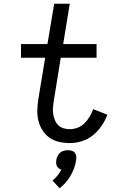

<svg xmlns="http://www.w3.org/2000/svg" viewBox="-20 -755 640 1024"><path d="M353 8Q323 8 294.5 1.5Q266 -5 243.5 -21Q221 -37 206 -61Q191 -85 184.5 -112.5Q178 -140 179 -170Q180 -200 185 -230L221 -447H92V-520H233L269 -735H352L317 -520H495V-447H304L267 -218Q264 -200 262.5 -182.5Q261 -165 263.5 -147.5Q266 -130 272.5 -114.5Q279 -99 290.5 -87.5Q302 -76 318.5 -71Q335 -66 353 -66Q373 -66 394 -74Q415 -82 431 -98Q447 -114 458.5 -133.5Q470 -153 477 -173L553 -143Q541 -112 521.5 -83.5Q502 -55 475.5 -33.5Q449 -12 416.5 -2Q384 8 353 8ZM298 249 260 208Q275 196 287 181Q299 166 307 150Q300 148 293.5 143Q287 138 283.5 131Q280 124 279.5 115.5Q279 107 280 99Q282 88 287 77.5Q292 67 300.5 59.5Q309 52 320 49Q331 46 342 46Q353 46 363 49Q373 52 379 59.5Q385 67 386.5 77.5Q388 88 386 99Q383 120 375.5 141Q368 162 357 181Q346 200 331 217.5Q316 235 298 249Z"/></svg>

Font: Zed Sans Extended
Style: Italic
Weight: 400
Width: 7
Italic angle: -9°
Designer: Belleve Invis
Foundry: Belleve Invis
Version: Version 1.0.0; ttfautohint (v1.8.4)